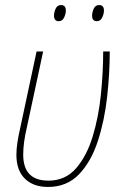

<svg xmlns="http://www.w3.org/2000/svg" viewBox="-20 -731 499 761"><path d="M170 10Q245 10 293 -40Q341 -90 367.5 -171Q394 -252 404.5 -346Q415 -440 415 -527H389Q389 -446 380 -357Q371 -268 347.5 -190.5Q324 -113 281.5 -64Q239 -15 172 -15Q72 -15 72 -118Q72 -165 86 -224L151 -527H125L60 -223Q53 -193 49 -166.5Q45 -140 45 -117Q45 -56 78.5 -23Q112 10 170 10ZM364 -647Q378 -647 385 -661.5Q392 -676 392 -689Q392 -711 373 -711Q358 -711 351.5 -696.5Q345 -682 345 -669Q345 -647 364 -647ZM213 -647Q227 -647 234 -661.5Q241 -676 241 -689Q241 -711 222 -711Q207 -711 200.5 -696.5Q194 -682 194 -669Q194 -647 213 -647Z"/></svg>

Font: Noto Sans UI SemiCondensed Thin
Style: Italic
Weight: 250
Width: 4
Italic angle: -12°
Designer: Monotype Design Team
Foundry: Monotype Imaging Inc.
Version: Version 1.901